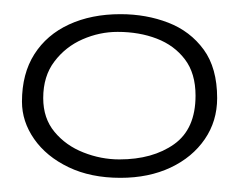

<svg xmlns="http://www.w3.org/2000/svg" viewBox="-20 -656 344 271"><path d="M150 -405Q108 -405 76.8 -420Q45.5 -435 28.2 -459.8Q11 -484.5 11 -512.5Q11 -552 28.5 -579.5Q46 -607 77.5 -621.5Q109 -636 150 -636Q186.5 -636 217.5 -624Q248.5 -612 267.5 -586Q286.5 -560 286.5 -517.5Q286.5 -485 269 -459.5Q251.5 -434 220.8 -419.5Q190 -405 150 -405ZM148.5 -431Q195.5 -431 225.8 -452.5Q256 -474 256 -521Q256 -552.5 241 -572.2Q226 -592 201.2 -601.5Q176.5 -611 146 -611Q120.5 -611 96.5 -600.5Q72.5 -590 56.8 -569.2Q41 -548.5 41 -517.5Q41 -489 57 -469.8Q73 -450.5 97.8 -440.8Q122.5 -431 148.5 -431Z"/></svg>

Font: Gluten Thin Thin
Style: Regular
Weight: 250
Version: Version 1.300